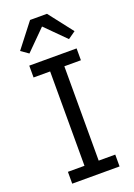

<svg xmlns="http://www.w3.org/2000/svg" viewBox="-173 -1001 747 1067"><g transform="rotate(-20 200.0 -467.5)"><path d="M60 0V-70H158V-628H60V-698H340V-628H242V-70H340V0ZM251 -935 362 -792 318 -761 201 -878 84 -761 40 -792 151 -935Z"/></g></svg>

Font: IBM Plex Sans Thai Looped
Style: Regular
Weight: 400
Designer: Mike Abbink, Paul van der Laan, Pieter van Rosmalen, Ben Mitchell, Mark Frömberg
Foundry: Bold Monday
Version: Version 1.1